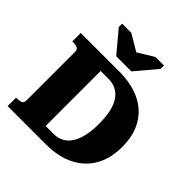

<svg xmlns="http://www.w3.org/2000/svg" viewBox="-245 -1137 1318 1318"><g transform="rotate(45 414.0 -478.0)"><path d="M319 -769H466L596 -923V-956H513L353 -858L442 -859L279 -956H190V-923ZM34 -628V-710H409Q493 -710 563 -688Q633 -666 683.5 -622Q734 -578 761.5 -512Q789 -446 789 -358Q789 -270 761.5 -203.5Q734 -137 683.5 -91.5Q633 -46 563 -23Q493 0 409 0H34V-82H45Q68 -82 83 -89Q98 -96 98 -118V-592Q98 -613 83 -620.5Q68 -628 45 -628ZM390 -622H315V-88H390Q432 -88 464 -104.5Q496 -121 518.5 -155Q541 -189 552.5 -239.5Q564 -290 564 -358Q564 -426 552.5 -475.5Q541 -525 518.5 -557.5Q496 -590 464 -606Q432 -622 390 -622Z"/></g></svg>

Font: Roboto Serif ExtraBold
Style: Regular
Weight: 800
Designer: Greg Gazdowicz
Foundry: Commercial Type
Version: Version 1.008